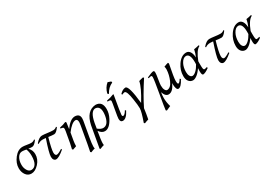

<svg xmlns="http://www.w3.org/2000/svg" viewBox="68 -1919 4832 3362"><g transform="rotate(-30 2483.5 -238.5)"><path d="M221.7 -48.8Q279.8 -48.8 314 -102.5Q348.1 -156.2 348.1 -263.7Q348.1 -341.8 323.2 -402.8Q270.5 -413.1 241.2 -413.1Q184.6 -413.1 149.2 -355.5Q113.8 -297.9 113.8 -211.9Q113.8 -148.9 144.3 -98.9Q174.8 -48.8 221.7 -48.8ZM192.9 7.3Q124 7.3 83 -48.6Q42 -104.5 42 -184.6Q42 -286.6 117.2 -382.8Q192.4 -479 288.1 -479Q317.9 -479 371.1 -470Q424.3 -460.9 453.6 -460.9Q496.6 -460.9 527.3 -488.8L537.1 -474.1Q478.5 -391.6 434.1 -391.6Q401.4 -391.6 359.4 -397.9Q418.5 -337.9 418.5 -257.3Q418.5 -153.3 343.8 -73Q269 7.3 192.9 7.3Z M689.9 7.3Q665.5 7.3 647.9 -14.4Q630.4 -36.1 630.4 -76.2Q630.4 -150.9 718.8 -408.2Q683.1 -412.1 657.7 -412.1Q600.1 -412.1 557.6 -379.4L550.3 -396.5Q620.6 -479 679.7 -479Q718.8 -479 786.4 -469.5Q854 -460 897.9 -460Q941.4 -460 971.2 -489.7L981.4 -475.1Q921.9 -390.6 878.4 -390.6Q839.4 -390.6 764.6 -401.4Q704.1 -189 704.1 -118.2Q704.1 -87.4 715.1 -72.5Q726.1 -57.6 740.2 -57.6Q773.4 -57.6 854 -109.4L863.3 -91.8Q748.5 7.3 689.9 7.3Z M1285.2 207.5 1268.6 193.4Q1282.7 130.9 1296.4 52.2L1358.4 -300.3Q1364.3 -332 1364.3 -355.5Q1364.3 -418.9 1322.3 -418.9Q1248.5 -416.5 1141.6 -275.4L1114.7 -122.6Q1106.4 -72.3 1105.5 -18.1Q1063 -5.9 1032.2 7.3L1016.1 -7.3Q1026.9 -45.9 1040 -114.7L1080.1 -339.8Q1084 -363.3 1084 -378.9Q1084 -403.3 1074.7 -409.7Q1058.6 -419.9 1022.5 -422.4L1026.4 -441.9Q1094.2 -453.6 1153.8 -481L1167.5 -463.9L1149.9 -337.4Q1247.1 -478 1341.3 -482.4Q1442.9 -482.4 1442.9 -388.2Q1442.9 -368.2 1439.5 -344.2L1384.3 -31.2Q1363.8 85.4 1363.8 138.2Q1363.8 168.5 1370.6 177.7Q1329.1 188 1285.2 207.5Z M1678.2 -56.2Q1782.7 -56.2 1812.5 -224.6Q1818.8 -264.2 1818.8 -296.4Q1818.8 -421.4 1722.7 -424.8Q1628.9 -416.5 1590.3 -210.4L1572.8 -104Q1633.3 -56.2 1678.2 -56.2ZM1451.7 236.8 1439.9 225.1 1516.1 -205.1Q1570.3 -461.4 1758.8 -476.1Q1895 -474.1 1895 -314.9Q1895 -227.5 1850.6 -142.6Q1772.9 7.3 1677.7 7.3Q1613.3 7.3 1564.9 -64.5Q1533.7 110.8 1533.7 175.3Q1533.7 196.8 1536.6 207Q1493.7 218.3 1451.7 236.8Z M2039.6 7.3Q1988.3 7.3 1988.3 -61Q1988.3 -90.8 2013.9 -231Q2039.6 -371.1 2039.6 -388.7Q2039.6 -407.7 2028.1 -413.8Q2016.6 -419.9 1972.2 -419.9L1975.1 -439.5Q2051.3 -452.1 2112.8 -479H2128.4Q2067.4 -129.9 2067.4 -96.7Q2067.4 -64.9 2087.4 -64.9Q2118.2 -64.9 2161.1 -137.7L2177.7 -122.1Q2112.8 7.3 2039.6 7.3ZM2061 -522 2038.6 -542.5Q2066.9 -650.9 2143.1 -713.9L2206.1 -691.9L2211.9 -668Q2115.7 -626.5 2061 -522Z M2351.6 236.8 2335.4 222.7Q2404.3 27.8 2404.3 -35.6Q2404.3 -102.1 2384.8 -223.6Q2357.9 -410.6 2312.5 -412.6Q2293.9 -412.6 2259.8 -395.5L2248.5 -412.6Q2307.6 -476.1 2365.2 -476.1Q2434.1 -474.1 2470.7 -105Q2613.8 -337.9 2633.8 -453.1Q2673.8 -467.3 2722.2 -476.1L2735.4 -460.9Q2565.4 -199.2 2468.3 0Q2463.9 41 2453.6 102.5L2434.1 208Q2394.5 218.8 2351.6 236.8Z M2794.9 235.8 2778.8 221.7Q2782.2 173.8 2827.9 -85Q2873.5 -343.8 2873.5 -391.6Q2873.5 -424.8 2854 -424.8Q2834.5 -424.8 2802.7 -413.1L2795.4 -431.2Q2898.9 -479 2929.2 -479Q2942.9 -479 2947.8 -469.7Q2952.6 -460.4 2952.6 -437.5Q2952.6 -408.2 2937.3 -316.7Q2921.9 -225.1 2921.9 -196.8Q2921.9 -135.3 2940.2 -103.8Q2958.5 -72.3 2981.4 -72.3Q3055.7 -77.1 3100.3 -181.2Q3145 -285.2 3149.9 -391.6Q3149.9 -432.1 3141.1 -449.7Q3192.4 -471.2 3228 -479L3238.3 -460Q3187 -199.7 3187 -139.6Q3187 -72.3 3205.6 -72.3Q3230 -72.3 3266.6 -134.8L3284.2 -120.1Q3217.3 7.3 3162.6 7.3Q3137.7 7.3 3125.7 -29.3Q3113.8 -65.9 3113.8 -114.3L3114.7 -136.2Q3053.7 7.3 2964.8 7.3Q2899.9 7.3 2866.7 -93.8Q2856.9 -27.3 2856.9 14.6Q2856.9 106.4 2884.3 196.3Q2842.3 213.4 2794.9 235.8Z M3490.7 -64.9Q3523.4 -65.9 3565.2 -105.5Q3606.9 -145 3642.1 -210.4L3643.1 -253.4Q3643.1 -424.8 3559.1 -424.8Q3500.5 -422.9 3458 -344.2Q3421.4 -275.4 3421.4 -181.2Q3421.4 -127.9 3440.4 -96.4Q3459.5 -64.9 3490.7 -64.9ZM3664.1 7.3Q3635.3 7.3 3635.3 -70.3Q3635.3 -97.2 3637.7 -134.3Q3587.9 -61.5 3541 -27.1Q3494.1 7.3 3460 7.3Q3410.2 7.3 3377.4 -31.7Q3344.7 -70.8 3344.7 -140.1Q3344.7 -260.7 3414.6 -362.3Q3492.7 -476.1 3593.8 -476.1Q3638.2 -476.1 3666.7 -435.5Q3695.3 -395 3699.7 -314.5Q3731.9 -387.7 3740.7 -439.5L3743.2 -454.6Q3801.3 -463.4 3848.6 -476.1L3854.5 -458.5Q3772 -419.4 3702.1 -235.8L3701.7 -179.7Q3701.7 -106.9 3707 -85.2Q3712.4 -63.5 3725.1 -61Q3753.9 -63 3783.2 -74.2L3785.6 -52.2Q3713.4 2.4 3664.1 7.3Z M4073.2 7.3Q4048.8 7.3 4031.2 -14.4Q4013.7 -36.1 4013.7 -76.2Q4013.7 -150.9 4102.1 -408.2Q4066.4 -412.1 4041 -412.1Q3983.4 -412.1 3940.9 -379.4L3933.6 -396.5Q4003.9 -479 4063 -479Q4102.1 -479 4169.7 -469.5Q4237.3 -460 4281.2 -460Q4324.7 -460 4354.5 -489.7L4364.7 -475.1Q4305.2 -390.6 4261.7 -390.6Q4222.7 -390.6 4147.9 -401.4Q4087.4 -189 4087.4 -118.2Q4087.4 -87.4 4098.4 -72.5Q4109.4 -57.6 4123.5 -57.6Q4156.7 -57.6 4237.3 -109.4L4246.6 -91.8Q4131.8 7.3 4073.2 7.3Z M4548.8 -64.9Q4581.5 -65.9 4623.3 -105.5Q4665 -145 4700.2 -210.4L4701.2 -253.4Q4701.2 -424.8 4617.2 -424.8Q4558.6 -422.9 4516.1 -344.2Q4479.5 -275.4 4479.5 -181.2Q4479.5 -127.9 4498.5 -96.4Q4517.6 -64.9 4548.8 -64.9ZM4722.2 7.3Q4693.4 7.3 4693.4 -70.3Q4693.4 -97.2 4695.8 -134.3Q4646 -61.5 4599.1 -27.1Q4552.2 7.3 4518.1 7.3Q4468.3 7.3 4435.5 -31.7Q4402.8 -70.8 4402.8 -140.1Q4402.8 -260.7 4472.7 -362.3Q4550.8 -476.1 4651.9 -476.1Q4696.3 -476.1 4724.9 -435.5Q4753.4 -395 4757.8 -314.5Q4790 -387.7 4798.8 -439.5L4801.3 -454.6Q4859.4 -463.4 4906.7 -476.1L4912.6 -458.5Q4830.1 -419.4 4760.3 -235.8L4759.8 -179.7Q4759.8 -106.9 4765.1 -85.2Q4770.5 -63.5 4783.2 -61Q4812 -63 4841.3 -74.2L4843.8 -52.2Q4771.5 2.4 4722.2 7.3Z"/></g></svg>

Font: Kelvinch
Style: Italic
Weight: 400
Italic angle: -10°
Designer: Paul James Miller
Foundry: High-Logic / Made with FontCreator
Version: Version 3.40;July 22, 2017;FontCreator 11.0.0.2388 64-bit